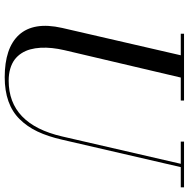

<svg xmlns="http://www.w3.org/2000/svg" viewBox="-13 -777 805 819"><g transform="rotate(90 389.5 -367.5)"><path d="M124 -750H408.9V-736.1H310.8L194.1 -240Q187.7 -212.6 185.1 -187.4Q182.4 -162.1 183.7 -138.2Q185.1 -114.3 190.7 -93.9Q196.3 -73.5 207.4 -56.4Q218.5 -39.3 234.5 -27.3Q250.5 -15.4 273.2 -8.7Q295.9 -2 324 -2Q509.3 -2 562 -230L678.7 -736.1H584V-750H779.1V-736.1H692.9L575.9 -230Q562 -169.2 541.1 -125.1Q520.3 -81.1 488.5 -49Q456.8 -16.8 412.1 -1Q367.4 14.9 309.1 14.9Q247.6 14.9 202.1 -0.2Q156.7 -15.4 128.7 -46Q100.6 -76.7 92.9 -122.6Q85.2 -168.5 99.1 -230L215.8 -736.1H124Z"/></g></svg>

Font: Bodoni* 16
Style: Italic
Weight: 400
Italic angle: -13°
Version: Version 2.000